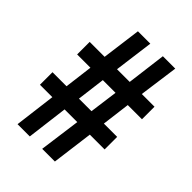

<svg xmlns="http://www.w3.org/2000/svg" viewBox="-209 -812 909 909"><g transform="rotate(45 246.0 -357.0)"><path d="M382 -433H477V-517H392L419 -714H336L311 -517H226L252 -714H169L143 -517H43V-433H132L114 -291H20V-207H103L77 0H159L185 -207H270L242 0H327L354 -207H453V-291H364ZM197 -291 215 -433H300L281 -291Z"/></g></svg>

Font: Noto Sans Myanmar ExtraCondensed SemiBold
Style: Regular
Weight: 600
Width: 2
Designer: Monotype Design Team
Foundry: Monotype Imaging Inc.
Version: Version 2.107